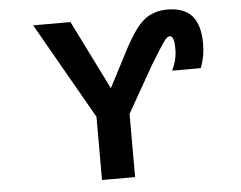

<svg xmlns="http://www.w3.org/2000/svg" viewBox="-53 -815 1105 881"><g transform="rotate(-5 500.0 -374.5)"><path d="M532.2 -554.7Q591.8 -673.8 636.7 -712.4Q681.6 -751 748 -751Q825.2 -751 861.8 -709Q898.4 -667 898.4 -580.1Q898.4 -521.5 877.9 -469.7H746.1Q770.5 -519.5 769.5 -570.3Q769.5 -628.9 748 -627.9Q738.3 -627.9 724.1 -609.9Q710 -591.8 656.2 -503.9L534.2 -289.1V2H381.8V-289.1L128.9 -732.4H300.8L459 -414.1Z"/></g></svg>

Font: Gen Shin Gothic Monospace Bold
Style: Bold
Weight: 700
Designer: [Source Han Sans]
Ryoko NISHIZUKA  (kana & ideographs); Paul D. Hunt (Latin, Greek & Cyrillic); Wenlong ZHANG  (bopomofo
Version: Version 1.002.20150607